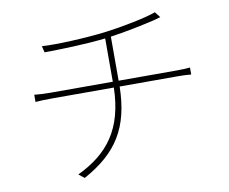

<svg xmlns="http://www.w3.org/2000/svg" viewBox="-82 -846 1164 974"><g transform="rotate(-10 500.0 -359.0)"><path d="M99 -436V-399C121 -401 151 -402 184 -402H503C498 -188 408 -75 249 1L278 24C453 -72 529 -190 533 -402H834C856 -402 884 -401 901 -399V-435C881 -433 855 -432 833 -432H533V-659C614 -670 711 -691 762 -703C775 -707 787 -710 797 -713L774 -742C726 -723 592 -697 511 -687C404 -674 254 -667 180 -672L188 -639C276 -640 397 -643 503 -655V-432H182C153 -432 116 -434 99 -436Z"/></g></svg>

Font: Noto Sans JP Thin
Style: Regular
Weight: 100
Designer: Ryoko NISHIZUKA 西塚涼子 (kana, bopomofo & ideographs); Paul D. Hunt (Latin, Greek & Cyrillic); Sandoll Communications 산돌커뮤니
Foundry: Adobe
Version: Version 2.004;hotconv 1.0.118;makeotfexe 2.5.65603